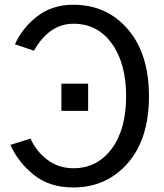

<svg xmlns="http://www.w3.org/2000/svg" viewBox="-20 -783 702 820"><path d="M242.2 -309.6V-425.8H356.4V-309.6ZM24.4 -164.1 110.4 -191.4Q133.8 -137.7 181.6 -101.1Q229.5 -64.5 293.9 -64.5Q394.5 -64.5 456.5 -147Q518.6 -229.5 518.6 -372.1Q518.6 -512.7 457.5 -597.2Q396.5 -681.6 293.9 -681.6Q190.4 -681.6 125 -566.4L43.9 -593.8Q75.2 -664.1 139.2 -713.4Q203.1 -762.7 293 -762.7Q436.5 -762.7 526.4 -657.7Q616.2 -552.7 616.2 -372.1Q616.2 -189.5 525.4 -85.9Q434.6 17.6 293 17.6Q191.4 17.6 124.5 -36.1Q57.6 -89.8 24.4 -164.1Z"/></svg>

Font: Gothic A1 Medium
Style: Regular
Weight: 500
Designer: HanYang I&C Co.,Ltd.
Foundry: HanYang I&C Co.,Ltd.
Version: Version 2.50